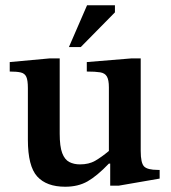

<svg xmlns="http://www.w3.org/2000/svg" viewBox="-20 -700 649 730"><path d="M228 10Q157 10 121.5 -29Q86 -68 86 -169V-365Q86 -395 80 -408Q74 -421 59 -424.5Q44 -428 17 -428V-464L169 -478H207V-192Q207 -143 216.5 -118Q226 -93 243.5 -84Q261 -75 284 -75Q318 -75 341.5 -88.5Q365 -102 394 -126V-368Q394 -396 386.5 -409Q379 -422 361 -425Q343 -428 310 -428V-464L480 -478H515V-126Q515 -80 528 -67Q541 -54 580 -54H587V-21L431 6H399V-78H394Q349 -31 313 -10.5Q277 10 228 10ZM287 -521H242L311 -680H417V-653Z"/></svg>

Font: STIX Two Text SemiBold
Style: Regular
Weight: 600
Designer: Ross Mills, John Hudson & Paul Hanslow, Tiro Typeworks Ltd; with prior portions MicroPress Inc., and Coen Hoffman.
Foundry: Tiro Typeworks Ltd
Version: Version 2.13 b171